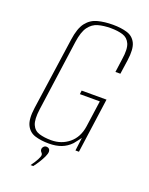

<svg xmlns="http://www.w3.org/2000/svg" viewBox="-139 -672 683 878"><g transform="rotate(20 203.0 -233.0)"><path d="M165 12Q127 12 98 3Q69 -6 55 -34Q41 -62 49 -119L99 -469Q107 -527 128.5 -554.5Q150 -582 183 -590.5Q216 -599 256 -599Q296 -599 325.5 -590Q355 -581 368.5 -553.5Q382 -526 374 -469L364 -400H340L349 -466Q357 -517 346 -541.5Q335 -566 310.5 -573.5Q286 -581 252 -581Q218 -581 191 -573.5Q164 -566 146 -541.5Q128 -517 121 -466L73 -121Q66 -70 76.5 -45.5Q87 -21 112 -13.5Q137 -6 170 -6Q220 -6 256.5 -36Q293 -66 301 -121L319 -249H222L224 -267H345L308 0H291L299 -64Q292 -55 285 -45.5Q278 -36 272 -29Q252 -8 226 2Q200 12 165 12ZM121 133Q137 111 145 95.5Q153 80 153 73Q153 68 150.5 65Q148 62 145 58Q142 54 142 47Q142 41 147.5 35Q153 29 161 29Q169 29 174 34Q179 39 179 47Q179 57 172 72Q165 87 155 103Q145 119 134 133Z"/></g></svg>

Font: Alumni Sans SC Thin
Style: Italic
Weight: 100
Italic angle: -8°
Designer: Robert E. Leuschke
Foundry: Robert E. Leuschke
Version: Version 1.016